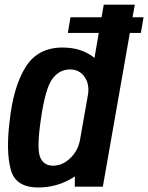

<svg xmlns="http://www.w3.org/2000/svg" viewBox="-20 -805 639 828"><path d="M272.5 -663 284 -730.5H418L427.5 -785H561.5L551.5 -730.5H599L587.5 -663H540L423.5 0H302.5L303 -44.5Q300 -42.5 296.5 -40Q227.5 3.5 144.5 3.5Q46.5 3.5 26 -74.8Q5.5 -153 21.5 -282.5Q37.5 -430.5 90 -515.2Q142.5 -600 249.5 -600Q332 -600 386.5 -556Q387 -555.5 387.5 -555.5L406 -663ZM324.5 -199 360 -400Q365.5 -443.5 345 -473Q322.5 -505.5 282 -505.5Q236 -505.5 205.8 -464.8Q175.5 -424 156.5 -292Q138 -167 152.5 -128.8Q167 -90.5 209 -90.5Q249.5 -90.5 283 -123Q315 -153 324.5 -199Z"/></svg>

Font: Anybody SemiBold
Style: Italic
Weight: 600
Italic angle: -10°
Designer: Tyler Finck
Foundry: Etcetera Type Company
Version: Version 1.010; ttfautohint (v1.8.3) -l 8 -r 50 -G 200 -x 14 